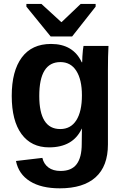

<svg xmlns="http://www.w3.org/2000/svg" viewBox="-20 -767 651 998"><path d="M291 211.9Q194.3 211.9 135.5 175Q76.7 138.2 63 69.8L200.2 53.7Q207.5 85.4 231.7 103.5Q255.9 121.6 294.9 121.6Q352.1 121.6 378.4 86.4Q404.8 51.3 404.8 -18.1L405.8 -98.1H404.8Q359.4 -1 234.9 -1Q142.6 -1 91.8 -70.3Q41 -139.6 41 -268.6Q41 -397.9 93.3 -468.3Q145.5 -538.6 245.1 -538.6Q360.4 -538.6 404.8 -443.4H407.2Q407.2 -455.1 408.2 -472.7Q409.2 -490.2 410.9 -506.3Q412.6 -522.5 414.1 -528.3H543.9Q541 -475.6 541 -406.2V-16.1Q541 96.7 477.1 154.3Q413.1 211.9 291 211.9ZM405.8 -271.5Q405.8 -353 376.7 -398.7Q347.7 -444.3 293.9 -444.3Q184.1 -444.3 184.1 -268.6Q184.1 -96.2 293 -96.2Q347.7 -96.2 376.7 -141.8Q405.8 -187.5 405.8 -271.5ZM477.1 -732.4 355 -577.6H243.2L117.2 -732.4V-746.6H195.3L298.3 -652.3H300.3L399.4 -746.6H477.1Z"/></svg>

Font: Arimo
Style: Bold
Weight: 700
Designer: Steve Matteson
Foundry: Monotype Imaging Inc.
Version: Version 1.33